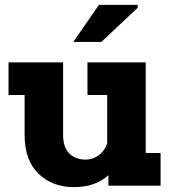

<svg xmlns="http://www.w3.org/2000/svg" viewBox="-20 -762 699 788"><path d="M545 -730 396 -590H281L386 -742H545ZM639 -134V0H425V-43Q371 6 284 6Q195 6 138 -49Q81 -104 81 -208V-372H15V-506H239V-208Q239 -158 264 -132.5Q289 -107 332 -107Q361 -107 385.5 -125Q410 -143 420 -174V-372H339V-506H578V-134Z"/></svg>

Font: Arvo
Style: Bold
Weight: 700
Designer: Anton Koovit (Cyrillic Expansion: Cyreal)
Foundry: Anton Koovit, Yassin Baggar
Version: Version 3.000